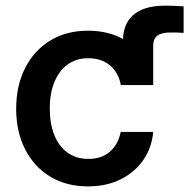

<svg xmlns="http://www.w3.org/2000/svg" viewBox="-20 -647 668 678"><path d="M422.9 -346.7 414.6 -488.3Q410.2 -556.2 447.8 -591.6Q485.4 -627 563.5 -627Q584.5 -627 600.6 -626.2Q616.7 -625.5 628.4 -624.5V-530.8Q619.6 -531.7 606.2 -532Q592.8 -532.2 582.5 -532.2Q549.8 -532.2 535.4 -521Q521 -509.8 521 -485.4V-346.7ZM290.5 11.2Q213.9 11.2 156.7 -23.7Q99.6 -58.6 68.4 -120.4Q37.1 -182.1 37.1 -262.7Q37.1 -344.2 68.6 -406.5Q100.1 -468.8 157.2 -503.7Q214.4 -538.6 290.5 -538.6Q354.5 -538.6 404.5 -514.4Q454.6 -490.2 485.1 -447Q515.6 -403.8 521 -346.7H406.7Q401.9 -374 387.2 -395.5Q372.6 -417 348.6 -429.2Q324.7 -441.4 291.5 -441.4Q250 -441.4 219.5 -419.7Q189 -397.9 172.4 -358.2Q155.8 -318.4 155.8 -264.2Q155.8 -209.5 172.1 -169.4Q188.5 -129.4 219 -107.7Q249.5 -85.9 291.5 -85.9Q339.4 -85.9 368.4 -111.6Q397.5 -137.2 406.2 -181.2H521Q516.1 -125.5 486.1 -82Q456.1 -38.6 406 -13.7Q356 11.2 290.5 11.2Z"/></svg>

Font: Inter Cardless Tabular Medium
Style: Regular
Weight: 500
Designer: Rasmus Andersson
Foundry: rsms
Version: Version 4.000;git-4fc901f